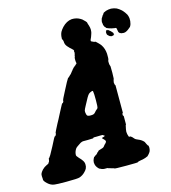

<svg xmlns="http://www.w3.org/2000/svg" viewBox="-181 -890 907 1020"><g transform="rotate(-15 272.5 -379.5)"><path d="M470 -690H471Q474 -688 476 -687Q477 -687 477.5 -687Q478 -687 477 -688L478 -689Q478 -688 483 -685Q494 -677 500 -669Q502 -666 503 -665L504 -664Q503 -664 503 -662Q503 -660 504.5 -658Q506 -656 506 -656Q506 -656 504.5 -656.5Q503 -657 503 -657Q503 -657 502.5 -656Q502 -655 502 -654L500 -653L498 -652Q496 -652 495.5 -651.5Q495 -651 494 -652L492 -651H489H488Q487 -652 486 -652Q485 -652 484 -652.5Q483 -653 482 -653Q482 -652 474.5 -658.5Q467 -665 468 -666Q468 -667 468 -667H467Q467 -667 467 -667.5Q467 -668 467 -669Q468 -668 467.5 -669.5Q467 -671 466 -672V-673Q467 -672 466 -675V-676V-678V-680Q466 -679 467 -679Q468 -679 468 -679.5Q468 -680 467 -682L466 -684Q467 -684 467 -683.5Q467 -683 468 -683V-685L469 -686Q470 -685 470.5 -686Q471 -687 470.5 -688.5Q470 -690 470 -690ZM510 -792Q516 -793 524 -793Q540 -792 554 -786Q567 -779 579 -768Q593 -753 600 -740Q604 -732 606 -719Q606 -713 606 -703Q604 -685 598 -676Q596 -673 596 -672.5Q596 -672 595.5 -672.5Q595 -673 590 -668Q577 -656 564 -652Q556 -650 548 -652Q545 -653 544 -652.5Q543 -652 543 -652.5Q543 -653 541.5 -653.5Q540 -654 538.5 -655Q537 -656 536 -655.5Q535 -655 535 -656Q533 -661 531 -661Q530 -661 529 -666.5Q528 -672 527 -678Q526 -685 524.5 -686.5Q523 -688 516 -688Q509 -689 500 -691Q484 -695 479 -698Q473 -700 473 -701Q473 -703 468 -707Q466 -708 466 -709Q466 -710 465 -712Q464 -714 463.5 -714Q463 -714 463 -715Q463 -719 462 -719Q461 -719 461 -720.5Q461 -722 461 -724Q460 -726 460 -731Q459 -735 459 -737Q459 -739 459.5 -739.5Q460 -740 460 -742.5Q460 -745 461 -747.5Q462 -750 462 -751Q463 -754 464 -757Q465 -758 466 -759.5Q467 -761 468 -762.5Q469 -764 469 -764.5Q469 -765 471 -767.5Q473 -770 472.5 -770.5Q472 -771 475 -773Q480 -777 479 -779Q478 -779 478.5 -779.5Q479 -780 483 -783Q495 -790 510 -792ZM307 -793Q327 -794 344 -787Q353 -783 362 -777Q369 -771 376.5 -763Q384 -755 383 -753Q383 -752 384 -748Q385 -744 388 -736Q392 -723 392 -713Q391 -705 391 -700Q390 -694 383 -675Q381 -670 378.5 -665Q376 -660 376 -657Q376 -654 377.5 -652.5Q379 -651 380.5 -651Q382 -651 385 -649Q392 -645 396 -645Q398 -646 401.5 -643Q405 -640 413.5 -631.5Q422 -623 426 -617Q440 -596 442 -567Q443 -539 440 -533Q438 -530 438 -524.5Q438 -519 438.5 -513Q439 -507 440.5 -504Q442 -501 442.5 -497.5Q443 -494 443 -462L442 -431L441 -427Q439 -423 438.5 -418Q438 -413 437 -411Q437 -409 437.5 -406Q438 -403 438.5 -400.5Q439 -398 439.5 -396.5Q440 -395 441 -395Q442 -395 442 -391Q442 -387 442 -317Q442 -247 442 -244Q442 -241 441 -241Q439 -242 438 -235Q438 -225 440 -225Q440 -225 440.5 -227Q441 -229 442 -226V-223Q442 -217 442 -203.5Q442 -190 442 -182L441 -174V-175Q440 -176 439.5 -175Q439 -174 439 -172Q437 -162 435 -153Q432 -140 435 -127Q437 -118 437.5 -118Q438 -118 438 -117Q438 -113 441 -111Q443 -110 446 -110.5Q449 -111 452 -108Q458 -104 464 -96Q468 -92 469 -91Q473 -88 485 -83Q500 -77 511 -66Q515 -62 516 -58.5Q517 -55 520 -50Q523 -45 525 -41Q527 -39 528 -38Q528 -39 529 -38Q529 -37 529 -35Q530 -32 530 -26Q530 -20 528.5 -14.5Q527 -9 525 -5Q519 4 514 9Q507 17 505 16Q504 16 501.5 17.5Q499 19 497 19.5Q495 20 489 22Q480 25 470 26Q461 27 460 28Q459 28 457 29Q451 30 451 32Q451 34 388 34Q324 34 323 32Q321 30 312 28Q299 25 291 22L287 20H278Q261 21 250 14Q246 12 245.5 12.5Q245 13 241 9Q237 5 234 1Q228 -7 226 -16Q223 -27 226 -38Q227 -41 229 -46Q231 -51 233 -54Q235 -57 236 -56Q237 -55 241 -60Q243 -62 243 -62Q244 -60 248 -64Q251 -67 253 -68.5Q255 -70 255 -71.5Q255 -73 258 -74Q263 -77 263.5 -79.5Q264 -82 282 -87Q295 -90 299 -97Q304 -104 310 -109Q315 -114 316 -119Q316 -124 310 -130Q299 -140 300 -142Q302 -143 310 -145Q317 -147 317 -149Q317 -152 311 -153Q309 -154 309 -154Q311 -154 311 -155Q311 -156 303.5 -156.5Q296 -157 293 -156.5Q290 -156 275 -156Q260 -156 259 -156Q255 -154 255 -153Q255 -152 253 -152Q251 -152 225 -151H199L193 -150Q185 -148 176 -141Q170 -137 163.5 -132.5Q157 -128 154 -124Q145 -111 143 -96Q142 -88 144 -84.5Q146 -81 154 -72Q166 -60 171 -52Q179 -41 179 -29Q180 -18 175 -7Q171 1 163 9Q149 24 131 30Q121 34 57 34Q5 34 -7 32Q-27 30 -44 14Q-53 6 -58 -2Q-60 -6 -60 -8Q-60 -10 -60 -15Q-62 -31 -60 -40Q-57 -49 -46 -61Q-34 -73 -22 -78Q-12 -82 -10.5 -83.5Q-9 -85 -9.5 -86Q-10 -87 -7 -89Q-3 -93 -2 -102L-1 -110L2 -112Q6 -117 11 -125Q15 -131 34 -167Q49 -195 53 -204L59 -214L62 -215Q66 -217 68 -223Q71 -228 69 -231Q68 -232 91 -276Q98 -289 103 -298Q108 -308 112.5 -316.5Q117 -325 130 -350Q143 -375 144 -374.5Q145 -374 145 -374Q146 -374 148 -376Q150 -378 151 -380Q154 -386 152 -388Q151 -389 174 -433Q186 -455 197 -477L209 -497Q212 -496 215 -501Q216 -502 216.5 -502.5Q217 -503 217 -503Q219 -502 221 -507Q222 -509 222.5 -508.5Q223 -508 224 -509.5Q225 -511 226 -511Q227 -511 228 -513Q229 -515 231.5 -517.5Q234 -520 234 -520.5Q234 -521 235 -522Q236 -523 237 -524.5Q238 -526 240 -528Q242 -530 242 -530Q242 -533 245 -534Q245 -534 246 -535Q252 -544 255 -544Q255 -544 256 -545.5Q257 -547 258.5 -547.5Q260 -548 260 -549Q260 -550 261 -550Q264 -550 265 -553Q266 -555 267 -555Q268 -555 270 -557Q272 -559 272 -561.5Q272 -564 271.5 -564Q271 -564 271 -566Q271 -568 270.5 -568Q270 -568 270.5 -569.5Q271 -571 270.5 -571Q270 -571 270 -574.5Q270 -578 270 -578V-579Q270 -580 270 -582Q270 -584 270 -586Q271 -588 271 -593Q272 -595 272.5 -596Q273 -597 273 -598.5Q273 -600 273.5 -601.5Q274 -603 273.5 -603.5Q273 -604 274 -606Q277 -610 276 -611Q275 -611 276 -613Q279 -618 276 -620L275 -621L276 -623Q278 -627 276 -632Q275 -634 269 -639Q264 -644 259 -648Q244 -662 239 -674Q238 -677 237 -682Q237 -689 235 -696Q233 -703 231 -703Q230 -703 231 -709Q231 -727 238 -742Q244 -753 255 -765Q279 -790 307 -793ZM318 -395Q316 -398 310 -395Q308 -394 305 -393Q298 -390 294 -386Q286 -379 262 -332Q251 -312 249.5 -305.5Q248 -299 251 -287Q253 -277 259 -275Q263 -273 273.5 -273Q284 -273 289.5 -275Q295 -277 300 -283Q305 -290 313 -296Q316 -298 318 -301Q321 -308 321 -345Q321 -382 319 -391Q319 -393 318 -395Z"/></g></svg>

Font: TT2020 Style B
Style: Italic
Weight: 400
Italic angle: -15°
Version: Version 0.2.000